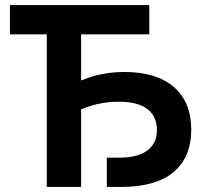

<svg xmlns="http://www.w3.org/2000/svg" viewBox="-20 -735 811 755"><path d="M400 0V-115H449Q521 -115 559 -143Q597 -171 597 -223Q597 -278 559 -306.5Q521 -335 448 -335Q403 -335 362 -325.5Q321 -316 280 -297L254 -395Q349 -452 469 -452Q595 -452 663.5 -393Q732 -334 732 -225Q732 -116 662 -58Q592 0 457 0ZM164 0V-692H299V0ZM19 -600V-715H567V-600Z"/></svg>

Font: Wix Madefor Display
Style: Bold
Weight: 700
Designer: Dalton Maag Ltd
Foundry: Dalton Maag Ltd
Version: Version 3.100